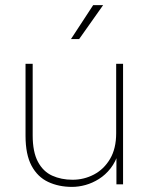

<svg xmlns="http://www.w3.org/2000/svg" viewBox="-20 -722 590 752"><path d="M262 10Q210 10 168.5 -9.5Q127 -29 103.5 -73Q80 -117 80 -190V-472H108V-192Q108 -127 128.5 -88.5Q149 -50 184.5 -34Q220 -18 264 -18Q309 -18 348 -38.5Q387 -59 411 -99.5Q435 -140 435 -200V-472H462V0H436V-124H444Q433 -88 413 -62.5Q393 -37 367.5 -21Q342 -5 315 2.5Q288 10 262 10ZM258 -569 345 -702H384L290 -569Z"/></svg>

Font: SUSE Thin
Style: Regular
Weight: 250
Designer: Rene Bieder
Foundry: SUSE
Version: Version 1.000